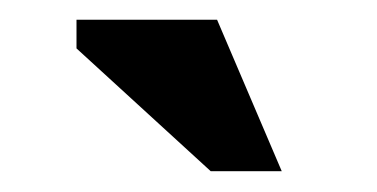

<svg xmlns="http://www.w3.org/2000/svg" viewBox="-20 -709 373 190"><path d="M258.8 -539.6H188.5L55.7 -661.1V-689.5H194.8Z"/></svg>

Font: PT Astra Sans
Style: Bold
Weight: 700
Designer: A.Korolkova, I. Chaeva
Foundry: ParaType Ltd
Version: Version 1.001; ttfautohint (v1.6)